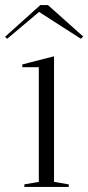

<svg xmlns="http://www.w3.org/2000/svg" viewBox="-38 -737 348 757"><path d="M58 0V-10L115 -20V-472H50V-483L175 -515V-20L233 -10V0ZM-10 -584 -18 -592 121 -717H151L290 -593L281 -584L116 -690Z"/></svg>

Font: Kalnia Light
Style: Regular
Weight: 300
Designer: Frida Medrano
Foundry: Frida Medrano
Version: Version 1.105